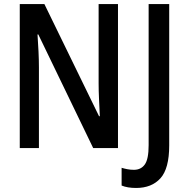

<svg xmlns="http://www.w3.org/2000/svg" viewBox="-20 -734 934 952"><path d="M565 0H442L170 -563H166Q169 -520 171 -478Q173 -436 173 -399V0H78V-714H200L471 -158H475Q473 -200 471 -242.5Q469 -285 469 -321V-714H565ZM655 198Q612 198 583 186V98Q596 102 611.5 105Q627 108 644 108Q679 108 698 81.5Q717 55 717 -14V-714H819V-13Q819 102 775.5 150Q732 198 655 198Z"/></svg>

Font: Noto Sans Condensed Medium
Style: Regular
Weight: 500
Width: 3
Designer: Monotype Design Team
Foundry: Monotype Imaging Inc.
Version: Version 2.013; ttfautohint (v1.8.4.7-5d5b)